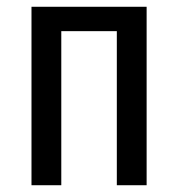

<svg xmlns="http://www.w3.org/2000/svg" viewBox="-20 -547 526 567"><path d="M325 0V-455H161V0H73V-527H413V0Z"/></svg>

Font: Fira Sans Extra Condensed
Style: Regular
Weight: 400
Width: 1
Designer: Carrois Corporate & Edenspiekermann AG
Foundry: Carrois Corporate GbR & Edenspiekermann AG
Version: Version 4.203